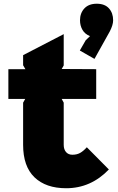

<svg xmlns="http://www.w3.org/2000/svg" viewBox="-20 -1000 635 1030"><path d="M445.8 -210 564 -90.8Q467.3 9.8 335 9.8Q226.1 9.8 165 -48.8Q104 -107.4 104 -223.1V-449.2L115.2 -469.2H24.9V-628.9H116.2L104 -649.9V-704.1L321.8 -816.9V-648.9L311 -629.9L496.1 -628.9V-469.2H311L321.8 -449.2V-223.1Q321.8 -198.7 334.2 -184.3Q346.7 -169.9 368.2 -169.9Q392.1 -169.9 409.4 -179.4Q426.8 -189 445.8 -210ZM586.9 -891.1Q586.9 -866.2 568.8 -831.1L486.8 -684.1L408.2 -729L439.9 -784.2L462.9 -806.2Q435.5 -816.9 422.4 -839.8Q409.2 -862.8 409.2 -891.1Q409.2 -929.7 432.6 -954.8Q456.1 -980 499 -980Q542 -980 564.5 -955.1Q586.9 -930.2 586.9 -891.1Z"/></svg>

Font: Sinkin Sans 900 X Black
Style: Regular
Weight: 950
Designer: Keith Bates
Foundry: K-Type
Version: Sinkin Sans (version 1.0)  by Keith Bates   •   © 2014   www